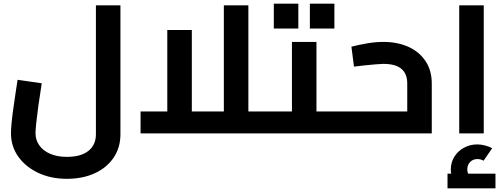

<svg xmlns="http://www.w3.org/2000/svg" viewBox="-20 -729 2753 1049"><path d="M345 248Q258 248 189 215.5Q120 183 80 127Q40 71 40 -1Q40 -21 43 -54Q46 -87 51.5 -127Q57 -167 63.5 -210Q70 -253 76 -293L208 -274Q197 -205 189.5 -150Q182 -95 178 -57Q174 -19 174 -1Q174 36 195 65.5Q216 95 254.5 111.5Q293 128 345 128Q423 128 463.5 95Q504 62 504 5V-700H638V5Q638 77 601 132Q564 187 498 217.5Q432 248 345 248Z M1337 0V-120H1456V0ZM748 0V-120H1258L1203 -60V-700H1337V0ZM894 -120V-565H1028V-120ZM1456 0V-120Q1468 -120 1472 -104Q1476 -88 1476 -60Q1476 -32 1472 -16Q1468 0 1456 0Z M1709 0V-120H1828V0ZM1456 0V-120H1639L1575 -70V-500H1709V0ZM1456 0Q1444 0 1440 -16Q1436 -32 1436 -60Q1436 -88 1440 -104Q1444 -120 1456 -120ZM1828 0V-120Q1840 -120 1844 -104Q1848 -88 1848 -60Q1848 -32 1844 -16Q1840 0 1828 0ZM1476 -573V-709H1610V-573ZM1673 -573V-709H1807V-573Z M1914 -365 1900 -474Q1944 -485 1988 -492.5Q2032 -500 2074 -500Q2152 -500 2211.5 -473Q2271 -446 2305 -395Q2339 -344 2339 -273V0H1828V-120H2239L2205 -90V-273Q2205 -326 2173 -353Q2141 -380 2074 -380Q2062 -380 2032 -377.5Q2002 -375 1969 -371.5Q1936 -368 1914 -365ZM1828 0Q1816 0 1812 -16Q1808 -32 1808 -60Q1808 -88 1812 -104Q1816 -120 1828 -120Z M2489 0V-700H2623V0ZM2485 298Q2464 272 2453.5 248Q2443 224 2443 197Q2443 158 2462.5 127Q2482 96 2515 78Q2548 60 2588 60Q2608 60 2631 66Q2654 72 2669 81L2622 149Q2606 140 2588 140Q2564 140 2548.5 156Q2533 172 2533 197Q2533 221 2553 245ZM2425 300V220H2687V300Z"/></svg>

Font: Titillium Web
Style: Bold
Weight: 700
Designer: Mohamed Gaber, Accademia di Belle Arti di Urbino
Foundry: Kief Type Foundry, Accademia di Belle Arti di Urbino
Version: Version 3.000